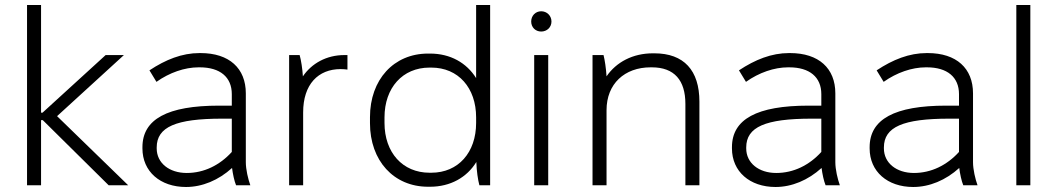

<svg xmlns="http://www.w3.org/2000/svg" viewBox="-20 -740 4225 767"><path d="M88 0H144V-260H151L414 0H492L208 -276L475 -520H402L150 -290H144V-720H88Z M723 7C788 7 853 -20 907 -69C910 -45 916 -17 923 0H980C971 -25 962 -63 962 -92V-367C962 -467 896 -528 781 -528H777C707 -528 642 -502 577 -459L605 -413C657 -450 718 -471 773 -471H778C859 -471 906 -432 906 -364V-318H855C649 -318 549 -264 549 -152V-147C549 -55 620 7 723 7ZM726 -49C656 -49 606 -89 606 -147V-151C606 -233 683 -266 867 -266H906V-133C858 -80 795 -49 726 -49Z M1135 0H1191V-291C1191 -403 1251 -464 1341 -464C1349 -464 1363 -463 1368 -462V-520H1355C1285 -520 1225 -487 1190 -435C1188 -466 1183 -499 1177 -520H1135Z M1690 6H1698C1779 6 1845 -31 1883 -93V-90C1884 -58 1889 -22 1895 0H1938V-720H1882V-428C1844 -489 1779 -526 1698 -526H1690C1553 -526 1458 -422 1458 -272V-248C1458 -98 1553 6 1690 6ZM1696 -50C1588 -50 1516 -131 1516 -249V-271C1516 -389 1588 -470 1696 -470H1703C1811 -470 1882 -389 1882 -271V-249C1882 -131 1811 -50 1703 -50Z M2142 -614C2165 -614 2183 -631 2183 -654C2183 -677 2165 -695 2142 -695C2119 -695 2102 -677 2102 -654C2102 -631 2119 -614 2142 -614ZM2114 0H2170V-520H2114Z M2347 0H2403V-300C2403 -405 2475 -471 2579 -471H2584C2674 -471 2718 -419 2718 -325V0H2774V-334C2774 -459 2712 -527 2594 -527H2588C2508 -527 2442 -492 2403 -435C2401 -468 2396 -500 2391 -520H2347Z M3078 7C3143 7 3208 -20 3262 -69C3265 -45 3271 -17 3278 0H3335C3326 -25 3317 -63 3317 -92V-367C3317 -467 3251 -528 3136 -528H3132C3062 -528 2997 -502 2932 -459L2960 -413C3012 -450 3073 -471 3128 -471H3133C3214 -471 3261 -432 3261 -364V-318H3210C3004 -318 2904 -264 2904 -152V-147C2904 -55 2975 7 3078 7ZM3081 -49C3011 -49 2961 -89 2961 -147V-151C2961 -233 3038 -266 3222 -266H3261V-133C3213 -80 3150 -49 3081 -49Z M3628 7C3693 7 3758 -20 3812 -69C3815 -45 3821 -17 3828 0H3885C3876 -25 3867 -63 3867 -92V-367C3867 -467 3801 -528 3686 -528H3682C3612 -528 3547 -502 3482 -459L3510 -413C3562 -450 3623 -471 3678 -471H3683C3764 -471 3811 -432 3811 -364V-318H3760C3554 -318 3454 -264 3454 -152V-147C3454 -55 3525 7 3628 7ZM3631 -49C3561 -49 3511 -89 3511 -147V-151C3511 -233 3588 -266 3772 -266H3811V-133C3763 -80 3700 -49 3631 -49Z M4040 0H4096V-720H4040Z"/></svg>

Font: Fixel Text Light
Style: Regular
Weight: 300
Width: 4
Designer: AlfaBravo + MacPaw
Foundry: Kyrylo Tkachov, Marchela Mozhyna, Serhii Makarenko, Maria Weinstein, Zakhar Kryvoshyya
Version: Version 1.211